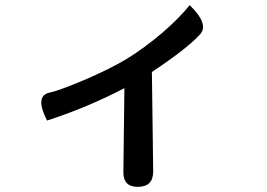

<svg xmlns="http://www.w3.org/2000/svg" viewBox="-20 -645 1040 747"><path d="M163 -176Q115 -270 170 -284Q206 -291 306 -333Q407 -376 475 -417Q544 -460 611 -517Q678 -575 718 -625Q796 -549 757 -510Q708 -456 571 -365L576 22Q576 82 516 82Q460 82 460 26L464 -302Q318 -226 163 -176Z"/></svg>

Font: Swei Half Moon CJK SC
Style: Medium
Weight: 500
Version: Version 2.071